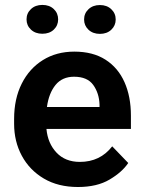

<svg xmlns="http://www.w3.org/2000/svg" viewBox="-20 -747 578 777"><path d="M295.4 9.8Q215.3 9.8 157.5 -24.4Q99.6 -58.6 68.4 -116.5Q37.1 -174.3 37.1 -246.1V-265.6Q37.1 -347.2 67.9 -408.4Q98.6 -469.7 153.6 -503.9Q208.5 -538.1 280.8 -538.1Q356 -538.1 407 -505.4Q458 -472.7 483.9 -414.3Q509.8 -356 509.8 -279.3V-225.1H168Q173.3 -167 208.7 -129.4Q244.1 -91.8 303.2 -91.8Q385.3 -91.8 434.1 -154.8L499 -87.4Q474.1 -50.3 423.3 -20.3Q372.6 9.8 295.4 9.8ZM279.8 -436.5Q231.9 -436.5 204.8 -403.3Q177.7 -370.1 169.9 -314H382.8V-323.7Q381.3 -369.6 357.4 -403.1Q333.5 -436.5 279.8 -436.5ZM87.4 -668.5Q87.4 -693.4 105.2 -710.2Q123 -727.1 151.4 -727.1Q180.2 -727.1 197.8 -710.2Q215.3 -693.4 215.3 -668.5Q215.3 -644 197.8 -627.2Q180.2 -610.4 151.4 -610.4Q123 -610.4 105.2 -627.2Q87.4 -644 87.4 -668.5ZM320.3 -668Q320.3 -692.9 338.1 -709.7Q356 -726.6 384.3 -726.6Q412.6 -726.6 430.4 -709.7Q448.2 -692.9 448.2 -668Q448.2 -643.6 430.4 -626.7Q412.6 -609.9 384.3 -609.9Q356 -609.9 338.1 -626.7Q320.3 -643.6 320.3 -668Z"/></svg>

Font: Vazirmatn UI FD SemiBold
Style: Regular
Weight: 600
Designer: Saber Rastikerdar
Foundry: Saber Rastikerdar
Version: Version 33.003